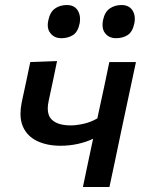

<svg xmlns="http://www.w3.org/2000/svg" viewBox="-20 -744 579 764"><path d="M310 0Q319.5 -45.5 330 -95.8Q340.5 -146 350.5 -192Q324 -179 290.2 -171.5Q256.5 -164 221 -164Q168 -164 128.5 -182.5Q89 -201 71.5 -239.5Q61.5 -262 61.5 -291.5Q61.5 -312.5 66.5 -337Q76.5 -383.5 84.5 -420.8Q92.5 -458 100.5 -497L207 -501Q199 -463.5 191.5 -426Q183.5 -388.5 174 -344Q170 -326.5 170 -312.5Q170 -283.5 186 -268Q209.5 -245 262 -245Q283.5 -245 312.8 -251.5Q342 -258 367.5 -273L371.5 -292.5Q385 -354 395 -401Q404.5 -448 415 -497H521Q509.5 -443 498.2 -390.2Q487 -337.5 472 -267.5L461.5 -218Q448.5 -156.5 438 -105.5Q427 -54.5 415.5 0ZM441.5 -592Q414 -592 398.5 -611.5Q388 -624.5 388 -644.5Q388 -653.5 390 -664Q396.5 -696 416.5 -710Q436.5 -724 463.5 -724Q493 -724 507 -703Q516.5 -688.5 516.5 -669Q516.5 -660.5 514.5 -651Q507.5 -617 488 -604.5Q468.5 -592 441.5 -592ZM224 -592Q196.5 -592 181 -611.5Q170 -624.5 170 -644Q170 -653.5 172.5 -664Q179 -696 198.8 -710Q218.5 -724 246 -724Q275.5 -724 289 -703Q298.5 -688 298.5 -668Q298.5 -660 297 -651Q290 -617 270.5 -604.5Q251 -592 224 -592Z"/></svg>

Font: Heraclito Medium
Style: Italic
Weight: 500
Italic angle: -12°
Designer: Kostas Bartsokas (font) & Cristiano Sobral (main changes)
Foundry: Kostas Bartsokas (font) & Cristiano Sobral (main changes)
Version: Version 1.00;July 8, 2020;FontCreator 13.0.0.2655 64-bit